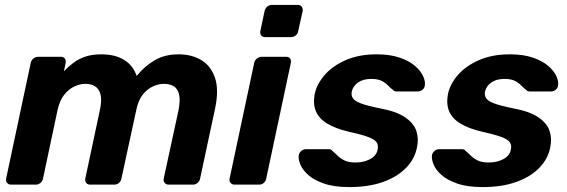

<svg xmlns="http://www.w3.org/2000/svg" viewBox="-20 -751 2308 781"><path d="M25 0Q15 0 9 -7Q3 -14 5 -25L105 -495Q107 -506 116 -513Q125 -520 135 -520H228Q238 -520 243.5 -513Q249 -506 247 -495L240 -461Q258 -480 278.5 -495.5Q299 -511 326.5 -520.5Q354 -530 391 -530Q449 -530 485.5 -507Q522 -484 536 -442Q567 -481 608.5 -505.5Q650 -530 706 -530Q760 -530 799 -506.5Q838 -483 854.5 -434.5Q871 -386 855 -310L794 -25Q792 -14 783.5 -7Q775 0 765 0H666Q656 0 650 -7Q644 -14 646 -25L706 -302Q714 -343 708.5 -366.5Q703 -390 687 -400Q671 -410 646 -410Q626 -410 603 -400Q580 -390 561 -366.5Q542 -343 534 -302L474 -25Q472 -14 464 -7Q456 0 445 0H347Q336 0 330.5 -7Q325 -14 327 -25L386 -302Q395 -343 389 -366.5Q383 -390 366.5 -400Q350 -410 327 -410Q306 -410 283 -399.5Q260 -389 241.5 -366Q223 -343 214 -303L155 -25Q153 -14 144.5 -7Q136 0 126 0Z M934 0Q924 0 918 -7Q912 -14 914 -25L1014 -495Q1016 -506 1025 -513Q1034 -520 1044 -520H1144Q1155 -520 1160 -513Q1165 -506 1163 -495L1063 -25Q1061 -14 1053 -7Q1045 0 1034 0ZM1059 -600Q1048 -600 1042.5 -607Q1037 -614 1039 -625L1056 -705Q1058 -716 1066.5 -723.5Q1075 -731 1086 -731H1191Q1202 -731 1207.5 -723.5Q1213 -716 1211 -705L1193 -625Q1192 -614 1183 -607Q1174 -600 1164 -600Z M1401 10Q1339 10 1297.5 -4.5Q1256 -19 1233 -40Q1210 -61 1201.5 -82.5Q1193 -104 1195 -119Q1197 -130 1205.5 -137Q1214 -144 1223 -144H1319Q1323 -144 1325.5 -143Q1328 -142 1331 -138Q1342 -129 1353.5 -117.5Q1365 -106 1382 -98Q1399 -90 1426 -90Q1459 -90 1485 -103.5Q1511 -117 1516 -142Q1520 -160 1512 -172Q1504 -184 1477 -194Q1450 -204 1396 -216Q1345 -228 1311.5 -248Q1278 -268 1265 -298.5Q1252 -329 1261 -372Q1270 -411 1301.5 -447Q1333 -483 1386.5 -506.5Q1440 -530 1512 -530Q1567 -530 1606 -516.5Q1645 -503 1668.5 -482.5Q1692 -462 1701.5 -440.5Q1711 -419 1708 -403Q1707 -393 1698.5 -386Q1690 -379 1681 -379H1593Q1588 -379 1584.5 -380.5Q1581 -382 1579 -385Q1568 -393 1558 -403.5Q1548 -414 1532.5 -422Q1517 -430 1490 -430Q1457 -430 1436.5 -415.5Q1416 -401 1411 -379Q1408 -365 1414.5 -353Q1421 -341 1446.5 -331Q1472 -321 1527 -310Q1592 -298 1627.5 -274Q1663 -250 1673.5 -218.5Q1684 -187 1676 -151Q1667 -104 1631 -67.5Q1595 -31 1537 -10.5Q1479 10 1401 10Z M1943 10Q1881 10 1839.5 -4.5Q1798 -19 1775 -40Q1752 -61 1743.5 -82.5Q1735 -104 1737 -119Q1739 -130 1747.5 -137Q1756 -144 1765 -144H1861Q1865 -144 1867.5 -143Q1870 -142 1873 -138Q1884 -129 1895.5 -117.5Q1907 -106 1924 -98Q1941 -90 1968 -90Q2001 -90 2027 -103.5Q2053 -117 2058 -142Q2062 -160 2054 -172Q2046 -184 2019 -194Q1992 -204 1938 -216Q1887 -228 1853.5 -248Q1820 -268 1807 -298.5Q1794 -329 1803 -372Q1812 -411 1843.5 -447Q1875 -483 1928.5 -506.5Q1982 -530 2054 -530Q2109 -530 2148 -516.5Q2187 -503 2210.5 -482.5Q2234 -462 2243.5 -440.5Q2253 -419 2250 -403Q2249 -393 2240.5 -386Q2232 -379 2223 -379H2135Q2130 -379 2126.5 -380.5Q2123 -382 2121 -385Q2110 -393 2100 -403.5Q2090 -414 2074.5 -422Q2059 -430 2032 -430Q1999 -430 1978.5 -415.5Q1958 -401 1953 -379Q1950 -365 1956.5 -353Q1963 -341 1988.5 -331Q2014 -321 2069 -310Q2134 -298 2169.5 -274Q2205 -250 2215.5 -218.5Q2226 -187 2218 -151Q2209 -104 2173 -67.5Q2137 -31 2079 -10.5Q2021 10 1943 10Z"/></svg>

Font: Rubik Light SemiBold
Style: Italic
Weight: 600
Italic angle: -12°
Version: Version 2.104